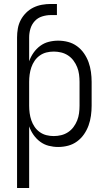

<svg xmlns="http://www.w3.org/2000/svg" viewBox="-20 -733 540 968"><path d="M66 215V-544Q66 -567 70 -589.5Q74 -612 84.5 -632Q95 -652 111.5 -668.5Q128 -685 148.5 -695Q169 -705 191.5 -709Q214 -713 236 -713H267V-657H236Q214 -657 192 -650Q170 -643 155 -626.5Q140 -610 133.5 -588.5Q127 -567 127 -544V-424Q135 -447 149 -467Q163 -487 182.5 -501.5Q202 -516 225.5 -522Q249 -528 273 -528Q299 -528 323.5 -521.5Q348 -515 368.5 -500Q389 -485 403.5 -464Q418 -443 426.5 -419.5Q435 -396 438.5 -370.5Q442 -345 442 -320V-200Q442 -175 438.5 -149.5Q435 -124 426.5 -100.5Q418 -77 403.5 -56Q389 -35 368.5 -20Q348 -5 323.5 1.5Q299 8 273 8Q249 8 225.5 2Q202 -4 182.5 -18.5Q163 -33 149 -53Q135 -73 127 -96V215ZM251 -47Q270 -47 288.5 -51.5Q307 -56 323 -66.5Q339 -77 350.5 -92.5Q362 -108 369 -125.5Q376 -143 378.5 -162Q381 -181 381 -200V-320Q381 -339 378.5 -358Q376 -377 369 -394.5Q362 -412 350.5 -427.5Q339 -443 323 -453.5Q307 -464 288.5 -468.5Q270 -473 251 -473Q232 -473 214 -468.5Q196 -464 180.5 -453Q165 -442 154.5 -426.5Q144 -411 138 -393.5Q132 -376 129.5 -357.5Q127 -339 127 -320V-200Q127 -181 129.5 -162.5Q132 -144 138 -126.5Q144 -109 154.5 -93.5Q165 -78 180.5 -67Q196 -56 214 -51.5Q232 -47 251 -47Z"/></svg>

Font: Iosevka Curly Light
Style: Regular
Weight: 300
Monospace: yes
Designer: Belleve Invis
Foundry: Belleve Invis
Version: Version 22.1.2; ttfautohint (v1.8.4)